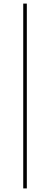

<svg xmlns="http://www.w3.org/2000/svg" viewBox="-20 -800 278 1070"><path d="M109.5 250V-780H129.5V250Z"/></svg>

Font: Bodoni Moda 11pt ExtraBold
Style: Regular
Weight: 800
Designer: Owen Earl
Foundry: indestructible type
Version: Version 2.004